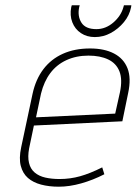

<svg xmlns="http://www.w3.org/2000/svg" viewBox="-20 -693 516 725"><path d="M476 -673H448L446 -666Q437 -633 408 -608Q379 -583 344 -583Q303 -583 287.5 -607.5Q272 -632 279 -666L281 -673H251L249 -666Q243 -635 253 -609Q263 -583 285.5 -568Q308 -553 338 -553Q370 -553 398.5 -568.5Q427 -584 448 -609.5Q469 -635 475 -666ZM90 -133 108 -219 442 -235 464 -342Q476 -398 461.5 -435Q447 -472 410.5 -491Q374 -510 320 -510Q262 -510 217.5 -490Q173 -470 144 -432Q115 -394 103 -339L60 -137Q51 -95 58.5 -66.5Q66 -38 85.5 -21Q105 -4 135 4Q165 12 202 12Q242 12 286.5 -0.5Q331 -13 374 -35L366 -61Q320 -38 282.5 -27.5Q245 -17 205 -17Q175 -17 151 -22.5Q127 -28 111 -41.5Q95 -55 89.5 -78Q84 -101 90 -133ZM433 -345 415 -264 116 -250 135 -340Q146 -385 170 -417Q194 -449 231 -466Q268 -483 314 -483Q358 -483 388.5 -468.5Q419 -454 431 -423.5Q443 -393 433 -345Z"/></svg>

Font: Advent Pro ExtraLight
Style: Italic
Weight: 250
Italic angle: -12°
Version: Version 3.000